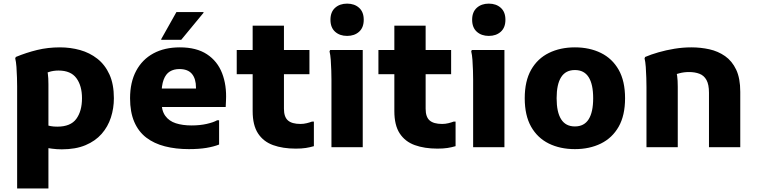

<svg xmlns="http://www.w3.org/2000/svg" viewBox="-20 -828 4256 1080"><path d="M76.4 232V-342.4Q76.4 -361.8 75.5 -392.1Q74.7 -422.4 72.5 -452Q70.3 -481.6 65.6 -499.6L69 -507.6Q127.7 -531.9 188.6 -546.8Q249.4 -561.6 317.2 -561.6Q376 -561.6 430.4 -546.5Q484.7 -531.3 527.7 -497.6Q570.7 -463.9 595.7 -409.1Q620.6 -354.3 620.6 -275.4Q620.6 -218.9 603.8 -167Q586.9 -115 551.7 -74.9Q516.4 -34.7 461 -11.4Q405.5 12 327.6 12Q299.4 12 272.1 8.3Q244.7 4.6 231.6 1.3L240.4 -125.5Q250.3 -121.3 265.7 -118.5Q281.1 -115.6 302.4 -115.6Q377.4 -115.6 409.3 -159.5Q441.2 -203.4 441.2 -275.4Q441.2 -345.6 409.7 -388.4Q378.2 -431.2 309.2 -431.2Q280.1 -431.2 254.9 -423Q229.7 -414.8 222.3 -407.3L235.2 -450.7Q245.9 -435.7 249.2 -412.6Q252.4 -389.6 252.4 -354V232Z M1042.4 10.8Q968.5 10.8 907.5 -4.9Q846.4 -20.6 802.6 -54.1Q758.8 -87.7 735.2 -142.6Q711.6 -197.6 711.6 -275.4Q711.6 -365.3 745.9 -429.5Q780.2 -493.7 843 -527.7Q905.8 -561.6 991.6 -561.6Q1085.2 -561.6 1144.1 -522.8Q1203 -484 1229.3 -416.2Q1255.6 -348.4 1251.2 -262.4L1249.5 -226H820.4V-330H1082.4V-335.2Q1082.4 -385 1059.7 -412.3Q1037 -439.6 988.8 -439.6Q958 -439.6 935.3 -425.8Q912.6 -412 900.4 -379.5Q888.2 -347 888.2 -291.2V-258.6Q888.2 -206.1 909.6 -176.5Q931 -146.8 969.1 -134.6Q1007.1 -122.4 1057.6 -122.4Q1104.4 -122.4 1142.5 -131Q1180.6 -139.6 1201.6 -151.6H1212.4V-15Q1182.1 -3 1140.7 3.9Q1099.2 10.8 1042.4 10.8ZM886.9 -604V-608L972.3 -760H1124.7V-756L999.3 -604Z M1643.6 8Q1570.8 8 1516.2 -11.7Q1461.6 -31.4 1431.4 -77.5Q1401.2 -123.6 1401.2 -202.8V-683.6H1577.2V-216.4Q1577.2 -169.9 1599.8 -150.4Q1622.3 -130.8 1670 -130.8Q1688.2 -130.8 1705.1 -135Q1721.9 -139.1 1734.8 -144H1745.6V-5.8Q1724.3 0.5 1700.3 4.3Q1676.2 8 1643.6 8ZM1311.6 -410.8V-546.8H1720.6V-410.8Z M1932.4 -626Q1891.3 -626 1865 -649.5Q1838.8 -673 1838.8 -716.8Q1838.8 -760.6 1865 -784.1Q1891.3 -807.6 1932.4 -807.6Q1973.8 -807.6 1999.9 -784.1Q2026 -760.6 2026 -716.8Q2026 -673 1999.9 -649.5Q1973.8 -626 1932.4 -626ZM1844.4 0V-380.4Q1844.4 -400.4 1843.5 -431Q1842.7 -461.6 1840.5 -491.2Q1838.3 -520.8 1833.6 -538.8L1837 -546.8H2020.4V0Z M2440.6 8Q2367.8 8 2313.2 -11.7Q2258.6 -31.4 2228.4 -77.5Q2198.2 -123.6 2198.2 -202.8V-683.6H2374.2V-216.4Q2374.2 -169.9 2396.8 -150.4Q2419.3 -130.8 2467 -130.8Q2485.2 -130.8 2502.1 -135Q2518.9 -139.1 2531.8 -144H2542.6V-5.8Q2521.3 0.5 2497.3 4.3Q2473.2 8 2440.6 8ZM2108.6 -410.8V-546.8H2517.6V-410.8Z M2729.4 -626Q2688.3 -626 2662 -649.5Q2635.8 -673 2635.8 -716.8Q2635.8 -760.6 2662 -784.1Q2688.3 -807.6 2729.4 -807.6Q2770.8 -807.6 2796.9 -784.1Q2823 -760.6 2823 -716.8Q2823 -673 2796.9 -649.5Q2770.8 -626 2729.4 -626ZM2641.4 0V-380.4Q2641.4 -400.4 2640.5 -431Q2639.7 -461.6 2637.5 -491.2Q2635.3 -520.8 2630.6 -538.8L2634 -546.8H2817.4V0Z M2931.6 -275.4Q2931.6 -372.1 2967.6 -435.5Q3003.7 -498.8 3067.6 -530.2Q3131.4 -561.6 3213.8 -561.6Q3296.2 -561.6 3360.1 -530.2Q3423.9 -498.8 3460 -435.5Q3496 -372.1 3496 -275.4Q3496 -178.7 3460 -115.3Q3423.9 -52 3360.1 -20.6Q3296.2 10.8 3213.8 10.8Q3130.8 10.8 3067.1 -20.6Q3003.4 -52 2967.5 -115.3Q2931.6 -178.7 2931.6 -275.4ZM3111 -275.4Q3111 -197.1 3136.5 -157Q3161.9 -116.8 3213.8 -116.8Q3265.7 -116.8 3291.1 -157Q3316.6 -197.1 3316.6 -275.4Q3316.6 -354 3291.1 -394Q3265.7 -434 3213.8 -434Q3161.9 -434 3136.5 -394Q3111 -354 3111 -275.4Z M3616.4 0V-338.4Q3616.4 -358.4 3615.5 -389.7Q3614.7 -421 3612.5 -451.3Q3610.3 -481.6 3605.6 -499.6L3609 -507.6Q3642 -521.8 3684.4 -533.9Q3726.9 -546.1 3774.2 -553.9Q3821.5 -561.6 3869 -561.6Q3921.1 -561.6 3970.1 -550.8Q4019 -539.9 4058.5 -512.4Q4097.9 -484.8 4121 -436.1Q4144 -387.5 4144 -311.6V0H3968V-306.4Q3968 -352.8 3953.9 -378.1Q3939.8 -403.5 3914.3 -413.1Q3888.8 -422.8 3855.6 -422.8Q3827.1 -422.8 3801.1 -415.8Q3775.1 -408.8 3754.4 -401.6L3778.8 -441.5Q3785.6 -425.8 3789 -401.2Q3792.4 -376.6 3792.4 -340V0Z"/></svg>

Font: Kufam
Style: Regular
Weight: 400
Designer: Wael Morcos, Artur Schmal
Foundry: Original Type
Version: Version 1.301; ttfautohint (v1.8.3)